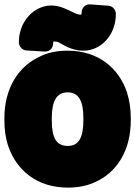

<svg xmlns="http://www.w3.org/2000/svg" viewBox="-26 -807 616 875"><path d="M-6 -269V-259C-6 -217 -1 -178 12 -140C49 -32 142 48 283 48C327 48 368 41 405 24C508 -21 570 -122 570 -259V-269C570 -312 564 -351 552 -388C515 -496 423 -576 282 -576C238 -576 198 -569 161 -552C59 -507 -6 -406 -6 -269ZM354 -269V-259C354 -179 332 -142 283 -142C231 -142 210 -178 210 -259V-269C210 -348 233 -386 282 -386C332 -386 354 -348 354 -269ZM220 -618C229 -618 234 -617 239 -615C261 -605 297 -576 354 -576C375 -576 397 -581 416 -591C466 -617 502 -673 502 -744C502 -761 489 -779 468 -781L386 -787C361 -789 346 -769 346 -750C346 -741 344 -740 341 -740C327 -740 315 -747 292 -758C274 -766 246 -782 207 -782C185 -782 166 -776 147 -767C96 -740 60 -684 60 -614C60 -597 74 -578 95 -577L177 -572C202 -571 216 -590 216 -609C216 -616 217 -618 220 -618Z"/></svg>

Font: Asimov Print
Style: E
Weight: 500
Designer: Google
Version: Version 2.000980; 2014